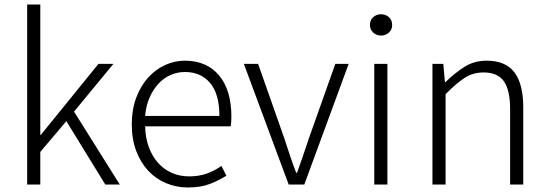

<svg xmlns="http://www.w3.org/2000/svg" viewBox="-20 -815 2423 848"><path d="M100 -795H158V-219H160L415 -533H481L307 -322L509 0H445L273 -280L158 -144V0H100Z M810 13Q759 13 713.5 -6Q668 -25 634.5 -61Q601 -97 581.5 -148.5Q562 -200 562 -266Q562 -331 581.5 -383Q601 -435 633.5 -471.5Q666 -508 708.5 -527.5Q751 -547 796 -547Q893 -547 947.5 -482Q1002 -417 1002 -299Q1002 -276 999 -257H621Q622 -208 636.5 -167.5Q651 -127 676.5 -97.5Q702 -68 737.5 -52Q773 -36 816 -36Q859 -36 893.5 -48.5Q928 -61 958 -82L980 -39Q948 -19 908 -3Q868 13 810 13ZM949 -303Q949 -400 908 -448.5Q867 -497 797 -497Q764 -497 734 -484Q704 -471 680.5 -446Q657 -421 641 -385Q625 -349 621 -303Z M1057 -533H1120L1235 -206Q1248 -167 1261 -127.5Q1274 -88 1288 -52H1292Q1305 -88 1318.5 -127.5Q1332 -167 1345 -206L1461 -533H1520L1324 0H1255Z M1633 -533H1691V0H1633ZM1663 -658Q1643 -658 1628.5 -671Q1614 -684 1614 -704Q1614 -727 1628.5 -739.5Q1643 -752 1663 -752Q1683 -752 1697.5 -739.5Q1712 -727 1712 -704Q1712 -684 1697.5 -671Q1683 -658 1663 -658Z M1890 -533H1938L1945 -452H1947Q1988 -492 2031 -519.5Q2074 -547 2129 -547Q2213 -547 2252 -495.5Q2291 -444 2291 -341V0H2233V-333Q2233 -417 2205.5 -456Q2178 -495 2116 -495Q2069 -495 2032 -471Q1995 -447 1948 -399V0H1890Z"/></svg>

Font: SpoqaHanSans-Light
Style: Regular
Weight: 300
Designer: [Spoqa Han Sans] Dong-huui Kim \uAE40 \uB3D9 \uD718  Younghwa Kang \uAC15 \uC601 \uD654  [Noto Sans] Ryoko NISHIZUKA \u8
Foundry: Spoqa (http://www.spoqa-han-sans.com)
Version: Version 2.000